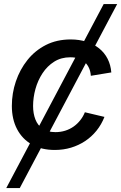

<svg xmlns="http://www.w3.org/2000/svg" viewBox="-20 -748 613 972"><path d="M11.7 204.1 504.9 -727.5H573.2L80.1 204.1ZM257.3 11.2Q189.9 11.2 141.4 -16.4Q92.8 -43.9 66.4 -94.2Q40 -144.5 40 -211.9Q40 -275.9 60.3 -335.9Q80.6 -396 118.9 -444.1Q157.2 -492.2 212.4 -520.3Q267.6 -548.3 337.9 -548.3Q381.3 -548.3 418 -536.6Q454.6 -524.9 481.7 -503.2Q508.8 -481.4 524.7 -450.4Q540.5 -419.4 543.5 -381.3L439.9 -364.3Q438.5 -385.3 431.2 -402.3Q423.8 -419.4 410.9 -431.9Q397.9 -444.3 379.4 -451.2Q360.8 -458 335.9 -458Q289.6 -458 254.4 -435.8Q219.2 -413.6 195.3 -377.2Q171.4 -340.8 159.4 -297.4Q147.5 -253.9 147.5 -211.4Q147.5 -173.3 159.2 -143.3Q170.9 -113.3 196 -96.2Q221.2 -79.1 260.7 -79.1Q286.6 -79.1 310.1 -86.4Q333.5 -93.8 352.5 -107.2Q371.6 -120.6 386.2 -139.2Q400.9 -157.7 409.7 -179.7L508.8 -156.2Q493.7 -117.7 468.8 -86.7Q443.8 -55.7 411.1 -33.9Q378.4 -12.2 339.6 -0.5Q300.8 11.2 257.3 11.2Z"/></svg>

Font: Inter 17pt Medium
Style: Italic
Weight: 500
Italic angle: -9.3988°
Version: Version 4.001;git-66647c0bb